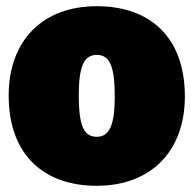

<svg xmlns="http://www.w3.org/2000/svg" viewBox="-20 -577 624 619"><path d="M292 -557C117 -557 8 -446 8 -269C8 -79 120 22 292 22C467 22 576 -90 576 -266C576 -457 464 -557 292 -557ZM292 -400C333 -400 350 -365 350 -266C350 -174 333 -136 292 -136C251 -136 234 -170 234 -269C234 -362 250 -400 292 -400Z"/></svg>

Font: Fira Sans Ultra
Style: Regular
Weight: 950
Designer: Carrois Corporate & Edenspiekermann AG
Foundry: Carrois Corporate GbR & Edenspiekermann AG
Version: Version 4.203;PS 004.203;hotconv 1.0.88;makeotf.lib2.5.64775